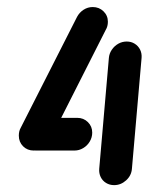

<svg xmlns="http://www.w3.org/2000/svg" viewBox="-20 -539 432 559"><path d="M248.5 -153Q248.5 -138.9 241.3 -126.9Q234.1 -114.8 222.2 -107.8Q210.4 -100.7 196.7 -100.7H84.1Q65.6 -100.7 53.1 -113.1Q40.7 -125.6 40.7 -144.1Q40.7 -157.8 47.8 -169.8Q54.8 -181.9 66.7 -188.9Q78.5 -195.9 92.2 -195.9H204.8Q223.3 -195.9 235.9 -183.5Q248.5 -171.1 248.5 -153ZM348.9 -418.1Q361.9 -418.1 372.2 -411.7Q382.6 -405.2 388 -394.3Q393.3 -383.3 392.2 -370.4L364.1 -47.8Q362.6 -27.8 347.2 -13.9Q331.9 0 312.2 0Q299.3 0 288.9 -6.3Q278.5 -12.6 273.1 -23.7Q267.8 -34.8 268.9 -47.8L297 -370.4Q298.1 -383.3 305.6 -394.3Q313 -405.2 324.4 -411.7Q335.9 -418.1 348.9 -418.1ZM78.1 -100.7Q59.6 -100.7 47.2 -113.1Q34.8 -125.6 34.8 -144.1Q34.8 -157 40 -166.3L204.4 -490Q211.1 -502.6 223.3 -510.6Q235.6 -518.5 250 -518.5Q268.5 -518.5 281.3 -506.1Q294.1 -493.7 294.1 -475.6Q294.1 -462.2 287.8 -451.9L124.8 -130Q118.1 -117 105.6 -108.9Q93 -100.7 78.1 -100.7Z"/></svg>

Font: 26F Galaxy Sans Extra Bold
Style: Italic
Weight: 800
Italic angle: -5°
Designer: C₂₉H₂₅N₃O₅
Version: Version 1.200